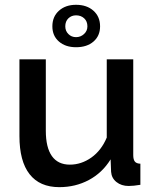

<svg xmlns="http://www.w3.org/2000/svg" viewBox="-20 -770 649 800"><path d="M296.9 -750Q341.8 -750 369.4 -725.3Q397 -700.7 397 -660.2Q397 -620.6 369.6 -596.9Q342.3 -573.2 296.9 -573.2Q252.9 -573.2 225.6 -596.9Q198.2 -620.6 198.2 -660.2Q198.2 -700.7 225.6 -725.3Q252.9 -750 296.9 -750ZM252 -660.2Q252 -641.1 264.9 -628.2Q277.8 -615.2 296.9 -615.2Q315.9 -615.2 330.1 -628.2Q344.2 -641.1 344.2 -660.2Q344.2 -681.2 330.8 -693.6Q317.4 -706.1 296.9 -706.1Q277.8 -706.1 264.9 -693.6Q252 -681.2 252 -660.2ZM61 -203.1V-522.9H170.9V-225.1Q170.9 -155.3 196.3 -119.6Q221.7 -84 271 -84Q318.8 -84 360.6 -113.5Q402.3 -143.1 424.8 -196.8V-522.9H535.2V-124Q535.2 -105 542 -96.7Q548.8 -88.4 564.9 -87.9V0Q536.1 4.9 516.1 4.9Q485.8 4.9 465.3 -11.5Q444.8 -27.8 442.9 -54.2L440.9 -106Q406.2 -49.8 350.3 -20Q294.4 9.8 227.1 9.8Q145.5 9.8 103.3 -44.2Q61 -98.1 61 -203.1Z"/></svg>

Font: Rawline SemiBold
Style: Regular
Weight: 600
Designer: Matt McInerney, Pablo Impallari, Rodrigo Fuenzalida
Foundry: Matt McInerney, Pablo Impallari, Rodrigo Fuenzalida
Version: Version 4.020;PS 004.020;hotconv 1.0.88;makeotf.lib2.5.64775